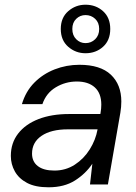

<svg xmlns="http://www.w3.org/2000/svg" viewBox="-20 -783 579 815"><path d="M186 12Q130 12 95 -6.5Q60 -25 43 -55.5Q26 -86 26 -121Q26 -176 57 -216Q88 -256 143.5 -277.5Q199 -299 273 -299H406L407 -305Q410 -322 410 -339Q410 -387 382.5 -412Q355 -437 306 -437Q258 -437 217 -412.5Q176 -388 160 -341H73Q89 -395 125.5 -432Q162 -469 212 -488.5Q262 -508 317 -508Q406 -508 450.5 -466Q495 -424 495 -352Q495 -341 494 -329Q493 -317 491 -305L438 0H362L372 -88Q344 -46 298.5 -17Q253 12 186 12ZM211 -59Q259 -59 297.5 -84Q336 -109 361 -149Q386 -189 394 -233V-234H268Q197 -234 156.5 -206.5Q116 -179 116 -131Q116 -97 140.5 -78Q165 -59 211 -59ZM343 -557Q301 -557 269.5 -584.5Q238 -612 238 -660Q238 -708 269.5 -735.5Q301 -763 343 -763Q387 -763 417.5 -735.5Q448 -708 448 -660Q448 -612 417.5 -584.5Q387 -557 343 -557ZM343 -600Q367 -600 384 -616.5Q401 -633 401 -660Q401 -687 384 -703Q367 -719 343 -719Q320 -719 303.5 -703Q287 -687 287 -660Q287 -633 303.5 -616.5Q320 -600 343 -600Z"/></svg>

Font: DeepMind Sans
Style: Italic
Weight: 400
Italic angle: -10°
Designer: Jonny Pinhorn / Modifications: Colophon Foundry
Foundry: Colophon Foundry
Version: Version 1.002; ttfautohint (v1.8.2)